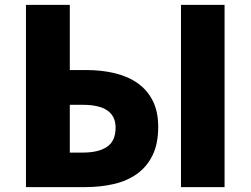

<svg xmlns="http://www.w3.org/2000/svg" viewBox="-20 -764 1024 784"><path d="M86 -744H265V-478H332Q395 -478 449 -465Q503 -452 542.5 -424Q582 -396 604 -352Q626 -308 626 -246Q626 -177 603 -130Q580 -83 539.5 -54Q499 -25 444.5 -12.5Q390 0 328 0H86ZM897 -744V0H719V-744ZM265 -141H319Q382 -141 417 -164.5Q452 -188 452 -243Q452 -336 318 -336H265Z"/></svg>

Font: Kinto Sans Black
Style: Regular
Weight: 900
Designer: Authors: Ryoko NISHIZUKA  (kana & ideographs); Paul D. Hunt (Latin, Greek & Cyrillic); Wenlong ZHANG  (bopomofo); Sandol
Foundry: Adobe Systems Incorporated, ookami Inc.
Version: Version 0.001